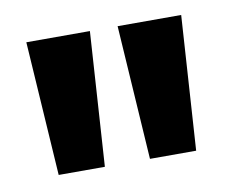

<svg xmlns="http://www.w3.org/2000/svg" viewBox="-42 -758 419 348"><g transform="rotate(-10 167.5 -584.5)"><path d="M41 -461 25 -708H142L126 -461ZM209 -461 193 -708H310L294 -461Z"/></g></svg>

Font: Bricolage Grotesque 20pt SemiBold
Style: Regular
Weight: 600
Version: Version 1.001;gftools[0.9.33.dev8+g029e19f]